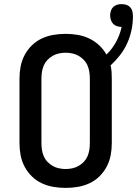

<svg xmlns="http://www.w3.org/2000/svg" viewBox="-20 -908 668 936"><path d="M300 8Q270 8 240.5 3Q211 -2 184 -14.5Q157 -27 135.5 -48Q114 -69 100 -95.5Q86 -122 80.5 -151Q75 -180 75 -210V-525Q75 -555 80.5 -584Q86 -613 100 -639.5Q114 -666 135.5 -687Q157 -708 184 -720.5Q211 -733 240.5 -738Q270 -743 300 -743Q329 -743 358.5 -738Q388 -733 414.5 -720.5Q441 -708 463 -687.5Q485 -667 499 -642Q527 -669 546 -704Q565 -739 573 -777H572Q561 -777 550 -780.5Q539 -784 531.5 -792Q524 -800 520.5 -811Q517 -822 517 -833Q517 -844 520.5 -855Q524 -866 531.5 -873.5Q539 -881 550 -884.5Q561 -888 572 -888Q584 -888 595.5 -884.5Q607 -881 615 -872Q623 -863 625.5 -851.5Q628 -840 628 -828Q628 -794 621 -761Q614 -728 600 -697Q586 -666 565 -639Q544 -612 519 -589Q523 -573 524 -557Q525 -541 525 -525V-210Q525 -180 519.5 -151Q514 -122 500 -95.5Q486 -69 464.5 -48Q443 -27 416 -14.5Q389 -2 359.5 3Q330 8 300 8ZM300 -84Q316 -84 332.5 -87.5Q349 -91 363 -99Q377 -107 388.5 -119Q400 -131 406.5 -146Q413 -161 415.5 -177.5Q418 -194 418 -210V-525Q418 -541 415.5 -557.5Q413 -574 406.5 -589Q400 -604 388.5 -616Q377 -628 363 -636Q349 -644 332.5 -647.5Q316 -651 300 -651Q284 -651 267.5 -647.5Q251 -644 237 -636Q223 -628 211.5 -616Q200 -604 193.5 -589Q187 -574 184.5 -557.5Q182 -541 182 -525V-210Q182 -194 184.5 -177.5Q187 -161 193.5 -146Q200 -131 211.5 -119Q223 -107 237 -99Q251 -91 267.5 -87.5Q284 -84 300 -84Z"/></svg>

Font: Iosevka Semibold Extended
Style: Regular
Weight: 600
Width: 7
Monospace: yes
Designer: Belleve Invis
Foundry: Belleve Invis
Version: Version 32.5.0; ttfautohint (v1.8.4)